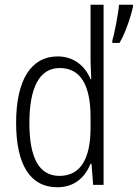

<svg xmlns="http://www.w3.org/2000/svg" viewBox="-20 -780 581 810"><path d="M222 10C297 10 340 -35 362 -89H366L373 0H417V-760H362V-527C362 -503 364 -475 365 -446H362C340 -499 294 -542 223 -542C112 -542 48 -444 48 -262C48 -84 108 10 222 10ZM541 -751V-760H482C480 -726 462 -634 454 -610V-599H484C507 -635 532 -710 541 -751ZM231 -38C143 -38 104 -117 104 -261C104 -412 147 -493 232 -493C321 -493 362 -419 362 -286V-240C362 -111 320 -38 231 -38Z"/></svg>

Font: Noto Sans Malayalam Condensed Light
Style: Regular
Weight: 300
Width: 3
Designer: Jelle Bosma - Monotype Design Team
Foundry: Monotype Imaging Inc.
Version: Version 2.104